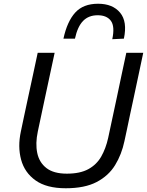

<svg xmlns="http://www.w3.org/2000/svg" viewBox="-20 -995 786 1026"><path d="M331.5 11Q229 11 170.2 -30.8Q111.5 -72.5 92.8 -141.8Q74 -211 91.5 -292.5Q97.5 -322.5 108 -370.8Q118.5 -419 130 -473.5Q144.5 -541 156.8 -597.5Q169 -654 181.5 -713H272Q259.5 -654 247.2 -597.5Q235 -541 220.5 -473L182 -292Q168.5 -228.5 179 -177.8Q189.5 -127 228 -97Q266.5 -67 337.5 -67Q408 -67 452.2 -91.2Q496.5 -115.5 521 -158.5Q545.5 -201.5 558 -258L604 -473Q618 -540.5 630.2 -597.2Q642.5 -654 655 -713H745.5Q733 -654 721 -597.5Q709 -541 694.5 -473Q684.5 -427.5 675 -382.5Q665.5 -337.5 657.8 -300.5Q650 -263.5 645 -241Q630 -169.5 595 -112.5Q560 -55.5 496.2 -22.2Q432.5 11 331.5 11ZM580 -785.5Q594.5 -854 572.5 -883.8Q550.5 -913.5 502 -913.5Q453.5 -913.5 424 -883.2Q394.5 -853 380.5 -788.5H319Q339 -880.5 382 -927.8Q425 -975 504 -975Q582 -975 621.8 -927.2Q661.5 -879.5 642 -788.5Z"/></svg>

Font: Commissioner
Style: Italic
Weight: 400
Italic angle: -12°
Designer: Kostas Bartsokas
Foundry: Kostas Bartsokas
Version: Version 1.000; ttfautohint (v1.8.3)